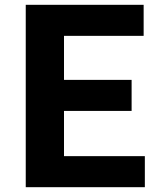

<svg xmlns="http://www.w3.org/2000/svg" viewBox="-20 -778 682 798"><path d="M582 -129V0H87V-758H577V-629H246V-446H527V-317H246V-129Z"/></svg>

Font: Biryani ExtraBold
Style: Regular
Weight: 800
Designer: Dan Reynolds and Mathieu Reguer
Foundry: Dan Reynolds and Mathieu Reguer
Version: Version 1.004; ttfautohint (v1.1) -l 5 -r 5 -G 72 -x 0 -D la